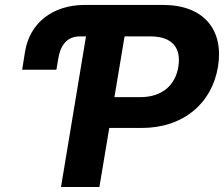

<svg xmlns="http://www.w3.org/2000/svg" viewBox="-20 -747 895 767"><path d="M631 -727.3H318.9C189.3 -727.3 98 -654.1 79.9 -539.8L68.5 -468.4H205.3L212.4 -510.7C219.1 -554.7 239.7 -601.6 299 -601.6H323.5L223.7 0H377.1L416.5 -235.8H545.5C713.8 -235.8 827.1 -335.2 850.9 -480.8C874.6 -625.7 796.2 -727.3 631 -727.3ZM692.5 -480.8C681.1 -408.7 630 -359 540.8 -359H437.1L477.6 -601.6H581.3C670.1 -601.6 704.2 -553.6 692.5 -480.8Z"/></svg>

Font: TID UI
Style: Bold Italic
Weight: 700
Italic angle: -9.39999°
Designer: The TID Project Authors
Foundry: Bakken & Bæck
Version: Version 1.001;hotconv 1.0.109;makeotfexe 2.5.65596